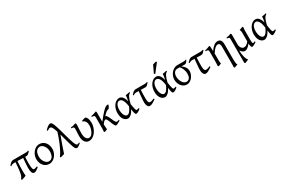

<svg xmlns="http://www.w3.org/2000/svg" viewBox="158 -2335 6174 4163"><g transform="rotate(-30 3245.0 -253.5)"><path d="M510.7 -53.7Q485.8 -32.7 467.3 -19.3Q448.7 -5.9 434.3 1.7Q419.9 9.3 408.4 12.2Q397 15.1 386.2 15.1Q369.1 15.1 356.4 4.9Q343.8 -5.4 335.2 -24.2Q326.7 -43 322.5 -69.8Q318.4 -96.7 318.4 -130.4Q318.4 -146 319.3 -168.2Q320.3 -190.4 322.3 -221.2Q324.2 -252 327.4 -291.7Q330.6 -331.5 335 -382.8Q300.3 -383.3 266.8 -384.5Q233.4 -385.7 193.4 -386.7Q189 -331.1 186.5 -270Q184.1 -209 184.1 -146.5Q184.1 -111.3 185.3 -81.3Q186.5 -51.3 189 -24.4Q182.1 -20 168.2 -14.4Q154.3 -8.8 137.7 -3.2Q121.1 2.4 104.7 7.6Q88.4 12.7 77.6 15.6Q76.2 13.7 72.5 9.3Q68.8 4.9 66.4 1.7Q64 -1.5 63.5 -2Q76.7 -20.5 86.4 -37.1Q96.2 -53.7 103.5 -73.2Q110.8 -92.8 116.2 -118.4Q121.6 -144 126.5 -180.4Q131.3 -216.8 135.7 -267.3Q140.1 -317.9 145.5 -387.2H120.6Q105 -387.2 92.8 -386Q80.6 -384.8 69.1 -381.6Q57.6 -378.4 46.1 -372.3Q34.7 -366.2 21 -356.4L9.8 -374Q23.9 -391.1 37.6 -405.8Q51.3 -420.4 65.2 -431.2Q79.1 -441.9 93.3 -448Q107.4 -454.1 123 -454.1H432.1Q452.6 -454.1 470.2 -456.1Q487.8 -458 502.9 -468.8L516.6 -454.6Q491.2 -419.4 465.6 -400.6Q439.9 -381.8 416.5 -381.8H384.8Q380.9 -342.3 379.4 -301.8Q377.9 -261.2 377.9 -223.1Q377.9 -178.7 380.4 -147Q382.8 -115.2 387.9 -94.7Q393.1 -74.2 401.4 -64.7Q409.7 -55.2 420.9 -55.2Q428.2 -55.2 435.3 -55.9Q442.4 -56.6 451.2 -58.8Q460 -61 471.7 -64.9Q483.4 -68.8 500 -75.2L510.7 -53.7Z M908.2 -222.2Q908.2 -260.7 896.2 -295.7Q884.3 -330.6 864.7 -357.2Q845.2 -383.8 820.6 -399.4Q795.9 -415 771 -415Q737.3 -415 713.1 -400.9Q689 -386.7 673.1 -362.1Q657.2 -337.4 649.9 -303.7Q642.6 -270 642.6 -231Q642.6 -192.4 655.3 -157.5Q668 -122.6 688.2 -96.2Q708.5 -69.8 733.9 -54.4Q759.3 -39.1 784.7 -39.1Q815.4 -39.1 838.6 -52Q861.8 -64.9 877.2 -88.9Q892.6 -112.8 900.4 -146.5Q908.2 -180.2 908.2 -222.2ZM982.9 -236.8Q982.9 -204.6 974.9 -173.1Q966.8 -141.6 952.4 -113.8Q938 -85.9 917.7 -62.3Q897.5 -38.6 873.5 -21.5Q849.6 -4.4 822.3 5.1Q794.9 14.6 766.1 14.6Q722.2 14.6 685.5 -2.9Q648.9 -20.5 622.8 -51.3Q596.7 -82 582.3 -124.5Q567.9 -167 567.9 -216.8Q567.9 -249 575.7 -280.3Q583.5 -311.5 597.9 -339.6Q612.3 -367.7 632.1 -391.4Q651.9 -415 676 -432.1Q700.2 -449.2 727.8 -459Q755.4 -468.8 785.2 -468.8Q829.6 -468.8 866.2 -451.2Q902.8 -433.6 928.7 -402.6Q954.6 -371.6 968.8 -329.1Q982.9 -286.6 982.9 -236.8Z M1558.1 -44.9Q1521.5 -17.1 1497.8 -1Q1474.1 15.1 1457.5 15.1Q1444.8 15.1 1434.1 9Q1423.3 2.9 1413.3 -12.7Q1403.3 -28.3 1393.1 -55.2Q1382.8 -82 1369.9 -124Q1356.9 -166 1340.8 -224.9Q1324.7 -283.7 1303.7 -362.8Q1299.8 -377 1296.1 -390.6Q1292.5 -404.3 1288.6 -417Q1270 -368.2 1252.4 -320.3Q1234.9 -272.5 1217.3 -223.1Q1199.7 -173.8 1181.9 -121.8Q1164.1 -69.8 1146 -12.7Q1136.2 -10.3 1123.3 -6.6Q1110.4 -2.9 1096.7 1.2Q1083 5.4 1070.3 9Q1057.6 12.7 1048.8 15.1L1034.2 -1Q1058.1 -31.2 1081.1 -70.3Q1104 -109.4 1125.7 -153.3Q1147.5 -197.3 1167.5 -244.4Q1187.5 -291.5 1204.8 -337.4Q1222.2 -383.3 1236.8 -426.3Q1251.5 -469.2 1262.2 -505.4Q1246.1 -555.7 1233.2 -586.2Q1220.2 -616.7 1209.2 -633.1Q1198.2 -649.4 1188.2 -654.5Q1178.2 -659.7 1168 -659.7Q1150.9 -659.7 1133.1 -651.4Q1115.2 -643.1 1091.3 -624.5L1079.6 -649.4Q1104 -674.3 1123.8 -691.2Q1143.6 -708 1159.4 -718.3Q1175.3 -728.5 1187.7 -732.9Q1200.2 -737.3 1210.4 -737.3Q1221.7 -737.3 1231.4 -733.6Q1241.2 -730 1251.2 -717.5Q1261.2 -705.1 1272 -681.4Q1282.7 -657.7 1296.4 -617.4Q1310.1 -577.1 1327.4 -517.8Q1344.7 -458.5 1367.2 -375Q1386.7 -302.7 1404.3 -242.7Q1421.9 -182.6 1438 -139.6Q1454.1 -96.7 1468.8 -73Q1483.4 -49.3 1497.1 -49.3Q1502.9 -49.3 1507.8 -50Q1512.7 -50.8 1518.8 -52.7Q1524.9 -54.7 1533 -58.1Q1541 -61.5 1553.2 -66.9L1558.1 -44.9Z M2001.5 -296.4Q2001.5 -262.2 1993.2 -225.8Q1984.9 -189.5 1970 -155Q1955.1 -120.6 1933.8 -89.6Q1912.6 -58.6 1886 -35.4Q1859.4 -12.2 1827.9 1.5Q1796.4 15.1 1761.2 15.1Q1737.8 15.1 1712.9 5.4Q1688 -4.4 1668 -27.3Q1647.9 -50.3 1635 -87.6Q1622.1 -125 1622.1 -180.2Q1622.1 -206.1 1623 -228.3Q1624 -250.5 1625.2 -272.5Q1626.5 -294.4 1627.4 -317.4Q1628.4 -340.3 1628.4 -367.2Q1628.4 -380.4 1626.5 -389.4Q1624.5 -398.4 1617.4 -404.3Q1610.4 -410.2 1596.9 -413.1Q1583.5 -416 1560.1 -417V-436.5Q1593.8 -439.5 1624 -447Q1654.3 -454.6 1687.5 -468.8L1701.7 -449.7Q1704.6 -437 1703.9 -413.1Q1703.1 -389.2 1701.4 -357.2Q1699.7 -325.2 1697.5 -287.1Q1695.3 -249 1695.3 -209Q1695.3 -165.5 1703.4 -134.5Q1711.4 -103.5 1724.9 -83.5Q1738.3 -63.5 1755.6 -54Q1772.9 -44.4 1792 -44.4Q1814 -44.4 1833 -55.4Q1852.1 -66.4 1867.7 -84.5Q1883.3 -102.5 1895.3 -125.7Q1907.2 -148.9 1915.5 -174.1Q1923.8 -199.2 1928.2 -224.1Q1932.6 -249 1932.6 -270Q1933.1 -299.8 1928 -325.2Q1922.9 -350.6 1912.6 -370.1Q1902.3 -389.6 1886.2 -402.6Q1870.1 -415.5 1848.6 -420.4L1839.8 -439Q1849.1 -442.9 1861.1 -447.3Q1873 -451.7 1886 -455.6Q1898.9 -459.5 1911.1 -462.9Q1923.3 -466.3 1932.6 -468.8Q1948.2 -463.9 1960.9 -450Q1973.6 -436 1982.7 -414.1Q1991.7 -392.1 1996.6 -362.5Q2001.5 -333 2001.5 -296.4Z M2550.3 -40Q2530.3 -27.3 2512.5 -17.3Q2494.6 -7.3 2479.5 0Q2464.4 7.3 2453.1 11.2Q2441.9 15.1 2435.5 15.1Q2422.4 15.1 2410.4 -1.7Q2398.4 -18.6 2387.2 -43.9Q2376 -69.3 2365.2 -98.9Q2354.5 -128.4 2343.5 -153.8Q2332.5 -179.2 2321 -196Q2309.6 -212.9 2296.9 -212.9Q2288.1 -212.9 2276.9 -206.8Q2265.6 -200.7 2253.9 -190.4Q2234.9 -167.5 2212.9 -142.1Q2212.9 -127.9 2213.6 -109.6Q2214.4 -91.3 2215.3 -72.8Q2216.3 -54.2 2217.8 -38.1Q2219.2 -22 2220.7 -12.2Q2214.4 -9.8 2205.6 -6.3Q2196.8 -2.9 2187.3 0.7Q2177.7 4.4 2168.5 8.3Q2159.2 12.2 2151.9 15.1L2133.3 0Q2134.8 -7.8 2136 -20.8Q2137.2 -33.7 2137.9 -49.8Q2138.7 -65.9 2139.2 -84.7Q2139.6 -103.5 2139.6 -123V-328.6Q2139.6 -355.5 2138.4 -370.6Q2137.2 -385.7 2130.6 -393.6Q2124 -401.4 2109.4 -404.5Q2094.7 -407.7 2067.9 -410.2V-429.7Q2085.9 -432.6 2104.2 -437Q2122.6 -441.4 2139.6 -447Q2156.7 -452.6 2171.9 -458.3Q2187 -463.9 2199.2 -468.8L2212.9 -452.1V-203.1Q2261.7 -265.6 2299.1 -309.6Q2336.4 -353.5 2364.5 -383.1Q2392.6 -412.6 2413.3 -429.7Q2434.1 -446.8 2450.2 -455.6Q2466.3 -464.4 2479.2 -466.6Q2492.2 -468.8 2504.9 -468.8Q2505.4 -468.3 2507.6 -464.8Q2509.8 -461.4 2512.5 -457.8Q2515.1 -454.1 2514.6 -454.6Q2504.9 -430.2 2493.4 -408.9Q2481.9 -387.7 2470.7 -376Q2454.6 -373.5 2440.9 -369.1Q2427.2 -364.7 2411.4 -354Q2395.5 -343.3 2375.5 -324.5Q2355.5 -305.7 2327.1 -274.4H2331.5Q2347.2 -274.4 2361.1 -257.6Q2375 -240.7 2387.7 -215.8Q2400.4 -190.9 2412.6 -161.4Q2424.8 -131.8 2436.8 -106.9Q2448.7 -82 2460.7 -65.2Q2472.7 -48.3 2485.4 -48.3Q2493.7 -48.3 2500.5 -49.1Q2507.3 -49.8 2514.2 -51.5Q2521 -53.2 2528.3 -55.9Q2535.6 -58.6 2545.4 -62Q2546.4 -56.6 2547.9 -50.8Q2549.3 -44.9 2550.3 -40Z M2755.9 -57.6Q2774.9 -57.6 2793 -70.3Q2811 -83 2827.1 -103.8Q2843.3 -124.5 2856.9 -150.6Q2870.6 -176.8 2881.3 -203.1Q2868.2 -313.5 2836.2 -365.2Q2804.2 -417 2760.7 -417Q2742.2 -417 2724.1 -406.2Q2706.1 -395.5 2691.9 -373.8Q2677.7 -352.1 2668.9 -318.8Q2660.2 -285.6 2660.2 -240.7Q2660.2 -206.1 2666.5 -173.1Q2672.9 -140.1 2685.1 -114.5Q2697.3 -88.9 2715.1 -73.2Q2732.9 -57.6 2755.9 -57.6ZM3050.3 -451.2Q3031.7 -440.4 3016.6 -425.3Q3001.5 -410.2 2988 -384.8Q2974.6 -359.4 2962.2 -321.8Q2949.7 -284.2 2937 -228.5Q2943.4 -187.5 2948.5 -158.7Q2953.6 -129.9 2958.3 -110.6Q2962.9 -91.3 2967 -79.8Q2971.2 -68.4 2975.1 -62.7Q2979 -57.1 2982.9 -55.4Q2986.8 -53.7 2990.7 -53.7Q2998.5 -53.7 3013.9 -56.9Q3029.3 -60.1 3046.9 -66.9Q3047.9 -62.5 3049.3 -57.6Q3050.8 -52.7 3052.7 -44.9Q3019 -16.1 2990.7 -0.5Q2962.4 15.1 2941.9 15.1Q2931.6 15.1 2924.3 7.8Q2917 0.5 2911.1 -16.1Q2905.3 -32.7 2900.4 -60.1Q2895.5 -87.4 2890.6 -127Q2853.5 -54.2 2812.7 -19.5Q2772 15.1 2737.8 15.1Q2708.5 15.1 2681.9 1.2Q2655.3 -12.7 2635 -39.8Q2614.7 -66.9 2602.8 -107.4Q2590.8 -147.9 2590.8 -201.2Q2590.8 -253.9 2605.7 -302.5Q2620.6 -351.1 2646.7 -387.9Q2672.9 -424.8 2708.5 -446.8Q2744.1 -468.8 2786.1 -468.8Q2830.6 -468.8 2866.5 -428.2Q2902.3 -387.7 2920.9 -307.1L2921.9 -311.5Q2930.2 -347.2 2935.8 -383.1Q2941.4 -418.9 2939.5 -447.3Q2950.2 -449.2 2962.9 -451.7Q2975.6 -454.1 2989.3 -456.8Q3002.9 -459.5 3016.1 -462.4Q3029.3 -465.3 3041 -468.8Q3044.9 -463.4 3046.4 -459Q3047.9 -454.6 3050.3 -451.2Z M3440.9 -62Q3413.1 -43.5 3390.9 -29.1Q3368.7 -14.6 3349.9 -4.9Q3331.1 4.9 3314.7 10Q3298.3 15.1 3282.7 15.1Q3262.2 15.1 3248 3.7Q3233.9 -7.8 3224.6 -25.9Q3215.3 -43.9 3211.2 -66.7Q3207 -89.4 3207 -111.3Q3207 -167.5 3214.4 -237.5Q3221.7 -307.6 3228.5 -386.7Q3216.3 -386.7 3205.6 -387Q3194.8 -387.2 3186 -387.2H3166Q3146 -387.2 3128.7 -381.1Q3111.3 -375 3086.9 -359.9L3076.7 -377Q3088.4 -391.1 3101.6 -404.8Q3114.7 -418.5 3128.9 -429.4Q3143.1 -440.4 3158.2 -447.3Q3173.3 -454.1 3189 -454.1H3407.7Q3432.1 -454.1 3450 -456.8Q3467.8 -459.5 3479 -468.8L3492.2 -454.1Q3467.3 -422.4 3445.1 -403.1Q3422.9 -383.8 3397.5 -383.8Q3376.5 -383.8 3345.5 -384.3Q3314.5 -384.8 3282.2 -385.7Q3278.3 -321.3 3277.3 -269Q3276.4 -216.8 3276.4 -175.3Q3276.4 -159.7 3277.8 -138.7Q3279.3 -117.7 3284.2 -99.1Q3289.1 -80.6 3298.8 -67.6Q3308.6 -54.7 3325.7 -54.7Q3335 -54.7 3345 -56.2Q3355 -57.6 3367.2 -61Q3379.4 -64.5 3394.5 -70.1Q3409.7 -75.7 3429.2 -84L3440.9 -62Z M3681.2 -57.6Q3700.2 -57.6 3718.3 -70.3Q3736.3 -83 3752.4 -103.8Q3768.6 -124.5 3782.2 -150.6Q3795.9 -176.8 3806.6 -203.1Q3793.5 -313.5 3761.5 -365.2Q3729.5 -417 3686 -417Q3667.5 -417 3649.4 -406.2Q3631.3 -395.5 3617.2 -373.8Q3603 -352.1 3594.2 -318.8Q3585.4 -285.6 3585.4 -240.7Q3585.4 -206.1 3591.8 -173.1Q3598.1 -140.1 3610.4 -114.5Q3622.6 -88.9 3640.4 -73.2Q3658.2 -57.6 3681.2 -57.6ZM3975.6 -451.2Q3957 -440.4 3941.9 -425.3Q3926.8 -410.2 3913.3 -384.8Q3899.9 -359.4 3887.5 -321.8Q3875 -284.2 3862.3 -228.5Q3868.7 -187.5 3873.8 -158.7Q3878.9 -129.9 3883.5 -110.6Q3888.2 -91.3 3892.3 -79.8Q3896.5 -68.4 3900.4 -62.7Q3904.3 -57.1 3908.2 -55.4Q3912.1 -53.7 3916 -53.7Q3923.8 -53.7 3939.2 -56.9Q3954.6 -60.1 3972.2 -66.9Q3973.1 -62.5 3974.6 -57.6Q3976.1 -52.7 3978 -44.9Q3944.3 -16.1 3916 -0.5Q3887.7 15.1 3867.2 15.1Q3856.9 15.1 3849.6 7.8Q3842.3 0.5 3836.4 -16.1Q3830.6 -32.7 3825.7 -60.1Q3820.8 -87.4 3815.9 -127Q3778.8 -54.2 3738 -19.5Q3697.3 15.1 3663.1 15.1Q3633.8 15.1 3607.2 1.2Q3580.6 -12.7 3560.3 -39.8Q3540 -66.9 3528.1 -107.4Q3516.1 -147.9 3516.1 -201.2Q3516.1 -253.9 3531 -302.5Q3545.9 -351.1 3572 -387.9Q3598.1 -424.8 3633.8 -446.8Q3669.4 -468.8 3711.4 -468.8Q3755.9 -468.8 3791.7 -428.2Q3827.6 -387.7 3846.2 -307.1L3847.2 -311.5Q3855.5 -347.2 3861.1 -383.1Q3866.7 -418.9 3864.7 -447.3Q3875.5 -449.2 3888.2 -451.7Q3900.9 -454.1 3914.6 -456.8Q3928.2 -459.5 3941.4 -462.4Q3954.6 -465.3 3966.3 -468.8Q3970.2 -463.4 3971.7 -459Q3973.1 -454.6 3975.6 -451.2ZM3727.5 -529.3Q3723.6 -530.3 3720.7 -531.5Q3717.8 -532.7 3714.8 -534.7Q3711.9 -536.6 3709 -539.1Q3706.1 -541.5 3701.7 -545.4L3787.6 -728.5Q3795.4 -731.4 3806.2 -734.6Q3816.9 -737.8 3828.6 -741.2Q3840.3 -744.6 3851.8 -747.3Q3863.3 -750 3872.6 -752.4L3887.7 -735.4Z M4333.5 -185.5Q4333.5 -219.7 4326.4 -250.5Q4319.3 -281.2 4308.3 -306.9Q4297.4 -332.5 4283.7 -353Q4270 -373.5 4257.3 -387.2Q4237.8 -387.7 4222.2 -387.9Q4206.5 -388.2 4198.2 -388.2Q4170.4 -388.2 4150.1 -376.7Q4129.9 -365.2 4116.7 -345.9Q4103.5 -326.7 4097.2 -301.8Q4090.8 -276.9 4090.8 -250Q4090.8 -213.9 4100.8 -176.8Q4110.8 -139.6 4128.9 -109.4Q4147 -79.1 4172.6 -59.8Q4198.2 -40.5 4229 -40.5Q4260.3 -40.5 4280.5 -54Q4300.8 -67.4 4312.5 -88.1Q4324.2 -108.9 4328.9 -134.8Q4333.5 -160.6 4333.5 -185.5ZM4460.9 -454.6Q4446.3 -431.2 4435.8 -417.5Q4425.3 -403.8 4416.3 -396.5Q4407.2 -389.2 4397.9 -387.2Q4388.7 -385.3 4376 -385.3Q4360.4 -385.3 4339.1 -385.5Q4317.9 -385.7 4294.9 -386.2Q4299.3 -384.8 4302.2 -383.3Q4356.4 -344.2 4380.6 -302.5Q4404.8 -260.7 4404.8 -207Q4404.8 -187.5 4398.9 -163.6Q4393.1 -139.6 4381.6 -115Q4370.1 -90.3 4353.3 -66.9Q4336.4 -43.5 4314.5 -25.1Q4292.5 -6.8 4265.6 4.2Q4238.8 15.1 4207 15.1Q4167 15.1 4133.1 -3.4Q4099.1 -22 4074.2 -53Q4049.3 -84 4035.4 -124.5Q4021.5 -165 4021.5 -209.5Q4021.5 -239.3 4028.8 -269Q4036.1 -298.8 4050 -325.9Q4064 -353 4083.3 -376.5Q4102.5 -399.9 4126.7 -417.2Q4150.9 -434.6 4178.7 -444.3Q4206.5 -454.1 4237.3 -454.1H4386.7Q4401.4 -454.1 4410.2 -454.3Q4418.9 -454.6 4425 -456.1Q4431.2 -457.5 4436.3 -460.4Q4441.4 -463.4 4448.7 -468.8L4460.9 -454.6Z M4839.8 -62Q4812 -43.5 4789.8 -29.1Q4767.6 -14.6 4748.8 -4.9Q4730 4.9 4713.6 10Q4697.3 15.1 4681.6 15.1Q4661.1 15.1 4647 3.7Q4632.8 -7.8 4623.5 -25.9Q4614.3 -43.9 4610.1 -66.7Q4606 -89.4 4606 -111.3Q4606 -167.5 4613.3 -237.5Q4620.6 -307.6 4627.4 -386.7Q4615.2 -386.7 4604.5 -387Q4593.8 -387.2 4585 -387.2H4564.9Q4544.9 -387.2 4527.6 -381.1Q4510.3 -375 4485.8 -359.9L4475.6 -377Q4487.3 -391.1 4500.5 -404.8Q4513.7 -418.5 4527.8 -429.4Q4542 -440.4 4557.1 -447.3Q4572.3 -454.1 4587.9 -454.1H4806.6Q4831.1 -454.1 4848.9 -456.8Q4866.7 -459.5 4877.9 -468.8L4891.1 -454.1Q4866.2 -422.4 4844 -403.1Q4821.8 -383.8 4796.4 -383.8Q4775.4 -383.8 4744.4 -384.3Q4713.4 -384.8 4681.2 -385.7Q4677.2 -321.3 4676.3 -269Q4675.3 -216.8 4675.3 -175.3Q4675.3 -159.7 4676.8 -138.7Q4678.2 -117.7 4683.1 -99.1Q4688 -80.6 4697.8 -67.6Q4707.5 -54.7 4724.6 -54.7Q4733.9 -54.7 4743.9 -56.2Q4753.9 -57.6 4766.1 -61Q4778.3 -64.5 4793.5 -70.1Q4808.6 -75.7 4828.1 -84L4839.8 -62Z M5245.6 -468.8Q5300.8 -468.8 5324.7 -435.1Q5348.6 -401.4 5348.6 -336.9V-23.9Q5348.6 21 5349.4 55.7Q5350.1 90.3 5352.5 116Q5355 141.6 5359.4 158.7Q5363.8 175.8 5371.6 185.1Q5350.6 191.9 5329.6 199.5Q5308.6 207 5291.5 214.8L5272.5 200.7Q5272.9 190.9 5273.4 173.1Q5273.9 155.3 5274.4 134.8Q5274.9 114.3 5275.1 94Q5275.4 73.7 5275.4 59.6V-293Q5275.4 -316.9 5273.7 -337.4Q5272 -357.9 5265.9 -373Q5259.8 -388.2 5248.5 -396.7Q5237.3 -405.3 5218.3 -405.3Q5204.1 -405.3 5188.2 -399.7Q5172.4 -394 5153.6 -378.9Q5134.8 -363.8 5112.3 -336.9Q5089.8 -310.1 5063 -268.1V-115.2Q5063 -98.1 5063.5 -84.5Q5064 -70.8 5065.4 -58.6Q5066.9 -46.4 5068.6 -34.7Q5070.3 -22.9 5072.3 -10.7Q5055.7 -4.4 5038.3 1.5Q5021 7.3 5003.4 15.1L4984.4 0Q4985.4 -9.8 4986.3 -23.7Q4987.3 -37.6 4988 -52.5Q4988.8 -67.4 4989.3 -81.8Q4989.7 -96.2 4989.7 -107.4V-332.5Q4989.7 -357.9 4988.3 -372.3Q4986.8 -386.7 4980 -394.3Q4973.1 -401.9 4958.7 -404.8Q4944.3 -407.7 4918 -410.2V-429.7Q4935.5 -432.1 4950.4 -436Q4965.3 -439.9 4979.5 -444.8Q4993.7 -449.7 5008.1 -455.6Q5022.5 -461.4 5038.6 -468.8L5055.7 -451.7Q5055.7 -450.7 5056.2 -439Q5056.6 -427.2 5057.4 -408.9Q5058.1 -390.6 5058.8 -373Q5059.6 -355.5 5059.8 -342.8Q5060.1 -330.1 5060.1 -330.1Q5107.9 -399.4 5153.8 -434.1Q5199.7 -468.8 5245.6 -468.8Z M5955.1 -40Q5940.4 -30.8 5924.8 -21Q5909.2 -11.2 5894.5 -3.2Q5879.9 4.9 5867.4 10Q5855 15.1 5846.7 15.1Q5836.4 15.1 5829.1 6.8Q5821.8 -1.5 5816.9 -15.6Q5812 -29.8 5809.3 -48.3Q5806.6 -66.9 5806.2 -87.9Q5766.6 -36.6 5729.7 -10.7Q5692.9 15.1 5664.6 15.1Q5635.7 15.1 5607.9 -4.6Q5580.1 -24.4 5558.6 -59.6V-56.6Q5558.1 -2.4 5563.7 40Q5569.3 82.5 5578.9 115.2Q5588.4 147.9 5600.8 171.1Q5613.3 194.3 5626 209.5Q5618.7 211.9 5606.2 216.6Q5593.8 221.2 5580.3 226.3Q5566.9 231.4 5554.9 236.3Q5543 241.2 5537.1 244.1L5518.1 230V-356.9Q5518.1 -376 5516.8 -386.7Q5515.6 -397.5 5509.5 -403.3Q5503.4 -409.2 5490.7 -411.9Q5478 -414.6 5455.1 -417V-436.5Q5474.1 -439.9 5490 -442.9Q5505.9 -445.8 5520 -449.5Q5534.2 -453.1 5547.1 -457.5Q5560.1 -461.9 5572.8 -468.8Q5572.8 -468.8 5575 -466.3Q5577.1 -463.9 5580.1 -460.7Q5583 -457.5 5586.2 -453.9Q5589.4 -450.2 5591.3 -447.8V-178.7Q5591.3 -161.6 5597.7 -141.6Q5604 -121.6 5615.5 -104.5Q5627 -87.4 5643.6 -75.7Q5660.2 -64 5680.7 -64Q5693.8 -64 5707.8 -66.4Q5721.7 -68.8 5737.1 -76.9Q5752.4 -85 5769.5 -99.9Q5786.6 -114.7 5806.2 -140.1V-365.2Q5806.2 -373 5804.4 -384Q5802.7 -395 5800 -405.8Q5797.4 -416.5 5794.2 -425.8Q5791 -435.1 5787.6 -439.5Q5809.1 -445.3 5831.3 -452.9Q5853.5 -460.4 5873.5 -468.8L5887.2 -449.7Q5885.3 -437 5882.8 -419.2Q5880.4 -401.4 5879.4 -370.6V-130.9Q5879.4 -85.4 5883.8 -66.9Q5888.2 -48.3 5898.4 -48.3Q5909.2 -48.3 5921.6 -52Q5934.1 -55.7 5950.2 -62Z M6168.9 -57.6Q6188 -57.6 6206.1 -70.3Q6224.1 -83 6240.2 -103.8Q6256.3 -124.5 6270 -150.6Q6283.7 -176.8 6294.4 -203.1Q6281.2 -313.5 6249.3 -365.2Q6217.3 -417 6173.8 -417Q6155.3 -417 6137.2 -406.2Q6119.1 -395.5 6105 -373.8Q6090.8 -352.1 6082 -318.8Q6073.2 -285.6 6073.2 -240.7Q6073.2 -206.1 6079.6 -173.1Q6085.9 -140.1 6098.1 -114.5Q6110.4 -88.9 6128.2 -73.2Q6146 -57.6 6168.9 -57.6ZM6463.4 -451.2Q6444.8 -440.4 6429.7 -425.3Q6414.6 -410.2 6401.1 -384.8Q6387.7 -359.4 6375.2 -321.8Q6362.8 -284.2 6350.1 -228.5Q6356.4 -187.5 6361.6 -158.7Q6366.7 -129.9 6371.3 -110.6Q6376 -91.3 6380.1 -79.8Q6384.3 -68.4 6388.2 -62.7Q6392.1 -57.1 6396 -55.4Q6399.9 -53.7 6403.8 -53.7Q6411.6 -53.7 6427 -56.9Q6442.4 -60.1 6460 -66.9Q6460.9 -62.5 6462.4 -57.6Q6463.9 -52.7 6465.8 -44.9Q6432.1 -16.1 6403.8 -0.5Q6375.5 15.1 6355 15.1Q6344.7 15.1 6337.4 7.8Q6330.1 0.5 6324.2 -16.1Q6318.4 -32.7 6313.5 -60.1Q6308.6 -87.4 6303.7 -127Q6266.6 -54.2 6225.8 -19.5Q6185.1 15.1 6150.9 15.1Q6121.6 15.1 6095 1.2Q6068.4 -12.7 6048.1 -39.8Q6027.8 -66.9 6015.9 -107.4Q6003.9 -147.9 6003.9 -201.2Q6003.9 -253.9 6018.8 -302.5Q6033.7 -351.1 6059.8 -387.9Q6085.9 -424.8 6121.6 -446.8Q6157.2 -468.8 6199.2 -468.8Q6243.7 -468.8 6279.5 -428.2Q6315.4 -387.7 6334 -307.1L6335 -311.5Q6343.3 -347.2 6348.9 -383.1Q6354.5 -418.9 6352.5 -447.3Q6363.3 -449.2 6376 -451.7Q6388.7 -454.1 6402.3 -456.8Q6416 -459.5 6429.2 -462.4Q6442.4 -465.3 6454.1 -468.8Q6458 -463.4 6459.5 -459Q6460.9 -454.6 6463.4 -451.2Z"/></g></svg>

Font: Gentium
Style: Regular
Weight: 400
Designer: J. Victor Gaultney
Version: Version 1.03; 2011; OFL 1.1 release